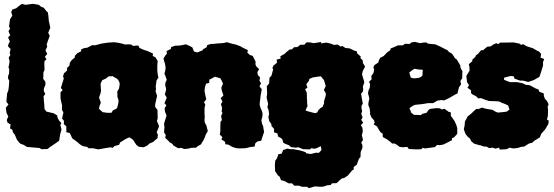

<svg xmlns="http://www.w3.org/2000/svg" viewBox="-20 -746 2875 996"><path d="M195 28 186 22 153 19 119 16 104 6 87 0 80 -6 68 -21 57 -47 47 -60 44 -73 32 -80 35 -100 19 -110 15 -123 23 -142 14 -160 10 -187 24 -204 13 -218 17 -262 23 -276 26 -298 28 -328 22 -338V-351L27 -365L28 -388L24 -395L30 -428L25 -447L34 -461L30 -471L35 -492L22 -505L23 -515L31 -531L22 -552L33 -563L24 -584L32 -597L27 -610L32 -646L44 -665L38 -684L45 -697L64 -703L78 -715L94 -726L112 -721L149 -726L158 -725L181 -721L193 -711L207 -706L220 -689L228 -682L231 -664L233 -639L241 -602L230 -576L238 -560L227 -530L222 -515L225 -504L216 -485L225 -466L213 -452L221 -437L211 -430L210 -414L211 -383L205 -370V-350L204 -337L215 -323L216 -308L208 -287L207 -275L215 -258L206 -247L208 -219L210 -202V-194L211 -180L221 -167L234 -164L251 -160L257 -159L277 -147L278 -137L286 -121L299 -107L293 -98L299 -74L292 -49L287 -16L263 1L242 15L226 27Z M554 18 523 23 490 29 462 23H439L432 16L409 12L395 3L380 -10L355 -28L342 -56L324 -60V-91L311 -102L312 -118L302 -132L309 -162L301 -178L302 -199L299 -212L294 -235V-268L305 -278L296 -290L302 -310L311 -339L307 -350L312 -366L328 -380V-394L340 -405L342 -420L350 -432L370 -450L367 -455L381 -470L401 -480V-490L418 -497L431 -498L459 -512L473 -511L507 -520L541 -525L572 -527L594 -524L621 -518L627 -515L644 -516L661 -515L670 -508L697 -510L704 -497L727 -487L746 -481L774 -468L772 -456L786 -449L798 -430L796 -408V-379L799 -355L802 -345L792 -328L788 -299L789 -282L787 -272L795 -249L785 -205V-191L797 -176L798 -132L794 -118L802 -100L805 -90L793 -60L799 -47L797 -29L785 -19L775 -10L756 -2L744 9L730 16L724 18L699 15L686 4L670 -21L653 -33L647 -32L632 -25L603 -7L598 5L573 12L565 21ZM535 -161H558L562 -167L566 -174L571 -176L580 -180L587 -185L590 -195L592 -203L594 -212L595 -226L589 -244V-260L588 -270L592 -277L595 -283L598 -288L599 -297L600 -302L601 -314L597 -324L593 -332L583 -340L572 -346L565 -351L551 -350H544L536 -344L529 -338L517 -333L510 -330L502 -312V-304L503 -294V-287L504 -279L503 -268L501 -261L497 -250L494 -239L496 -233L499 -226L503 -213L499 -203L495 -192L494 -181L498 -177L504 -172L508 -168L513 -164L521 -163Z M889 -509H893L914 -510L945 -516L967 -506L978 -500L986 -479L1004 -474L1031 -485L1034 -491L1051 -500L1055 -512L1074 -518H1085L1110 -521H1119L1141 -523L1157 -527L1178 -521L1188 -518L1203 -515L1227 -506L1235 -501L1253 -492L1266 -486L1263 -473L1276 -461L1291 -456L1306 -426L1305 -413L1309 -402L1324 -387L1315 -372L1318 -356L1329 -345L1326 -327L1334 -314L1326 -298L1338 -283L1332 -251L1330 -231L1328 -219L1327 -203L1331 -187L1338 -172L1342 -159L1341 -141L1336 -123L1339 -105L1345 -91L1350 -60L1346 -51L1342 -38L1335 -16L1315 -12L1304 -2L1301 14L1277 17L1258 22L1250 23L1222 24L1203 22L1188 17L1183 15L1164 4L1150 3L1146 -12L1128 -23L1134 -34L1120 -48L1123 -65V-93L1124 -114L1131 -123L1127 -144L1134 -160L1130 -168L1132 -187L1126 -206L1134 -219L1125 -237L1139 -251L1131 -275L1128 -291L1137 -312L1130 -327L1123 -340L1095 -348L1073 -336L1066 -333L1065 -316L1049 -312L1043 -294L1041 -274L1046 -248L1050 -231L1038 -215L1045 -204L1041 -186V-157L1042 -141L1041 -123L1042 -111L1051 -94L1058 -66L1048 -49L1042 -33L1035 -17L1026 -4L1024 2L1005 13L997 20L972 21L957 25L935 27L921 21L904 23L880 9L874 0L861 -7L853 -16L837 -31L840 -46L831 -59L833 -87L831 -104L835 -118L842 -140L844 -147L836 -166L834 -184L843 -200L833 -210L845 -240L835 -256L841 -277L842 -284L837 -304L838 -317L845 -332L838 -352L833 -364L838 -383L839 -396L836 -414L828 -442L837 -457L846 -468L844 -481L866 -492L868 -502Z M1573 223H1547L1530 217H1506L1495 205H1477L1453 192L1438 189L1431 171L1422 164L1407 142L1406 110L1408 87L1417 75L1424 54L1441 51L1449 32L1462 28L1470 25L1487 28H1502L1535 34L1552 39L1566 44L1568 49L1592 53L1619 46L1634 47L1648 32L1644 12L1622 23L1608 26L1597 22L1587 29L1552 28L1533 20L1529 18L1513 20L1489 17L1480 8L1460 0L1450 -5L1445 -22L1438 -30L1423 -37L1419 -54L1401 -60L1402 -77L1388 -93V-102L1377 -117L1372 -139L1376 -154L1373 -176L1367 -190L1371 -207L1363 -240L1366 -261L1365 -277L1364 -299L1376 -313L1378 -343L1388 -353L1397 -386L1393 -393L1398 -405L1417 -421L1415 -437L1436 -442L1434 -454L1457 -467L1466 -476L1482 -489L1495 -490L1505 -501L1523 -502L1538 -514H1559L1569 -526H1589L1607 -522L1645 -528L1646 -521L1674 -525L1698 -519L1712 -513L1732 -515L1745 -505L1757 -507L1772 -497L1794 -495L1819 -483L1832 -479V-470L1852 -452L1849 -445L1861 -434L1863 -418L1874 -401L1862 -378L1858 -360L1866 -333L1870 -319L1862 -296L1864 -287L1863 -272L1853 -260L1859 -225L1862 -209L1855 -196L1856 -178L1859 -171L1854 -155L1861 -137L1854 -125L1864 -109L1852 -97L1860 -83L1862 -64L1857 -45L1863 -20L1854 -6L1860 7V21L1851 43L1850 69L1842 77L1831 108L1815 120V133L1806 139L1784 165L1764 178L1754 179L1742 189L1726 204L1702 205L1695 214L1678 215L1658 222L1644 223L1613 221L1582 230ZM1614 -159 1625 -162 1632 -175 1642 -185 1654 -192 1658 -203 1661 -209V-221L1667 -241L1670 -250V-262L1660 -280L1664 -287L1666 -292L1670 -299L1666 -312L1664 -320L1660 -331L1652 -341L1645 -350L1634 -349L1626 -348L1615 -346L1605 -345L1600 -343L1593 -340L1585 -337L1582 -326L1576 -318L1569 -309L1575 -291L1568 -287L1563 -283L1571 -267L1572 -252V-237L1573 -226V-215L1574 -206L1575 -195L1570 -185L1565 -173L1576 -169L1583 -167L1594 -164Z M2139 29 2122 28 2101 27 2093 16 2071 18 2053 16 2039 5 2025 -2 2015 -1 2005 -10 1988 -23 1966 -35 1965 -53 1954 -60 1946 -72 1936 -90 1918 -101 1924 -110 1920 -122 1907 -137 1899 -155 1900 -163 1897 -186 1891 -199V-211L1896 -236L1889 -262L1892 -278L1898 -290L1900 -310L1894 -321L1908 -335L1906 -352L1917 -367L1921 -384L1917 -397L1922 -408L1943 -422L1944 -430L1952 -446L1970 -455L1988 -474L2004 -485L2007 -495L2023 -501L2045 -511H2070L2081 -519L2106 -518L2112 -525L2132 -529L2159 -522L2175 -525L2191 -526L2199 -520L2214 -518L2238 -516L2265 -504L2278 -497L2302 -485L2308 -477L2324 -468L2332 -457L2340 -444L2350 -437L2368 -406L2369 -394L2379 -376L2378 -365V-341L2368 -325L2372 -309L2361 -293L2353 -261L2342 -256L2311 -238L2284 -225L2270 -227L2249 -224L2227 -211H2200L2183 -208L2170 -206L2132 -202L2121 -197L2104 -185L2109 -173L2114 -160L2118 -158L2127 -150H2139L2165 -149L2169 -155L2193 -161L2201 -173L2210 -181L2244 -185L2262 -184L2273 -178L2285 -182L2309 -165L2318 -164L2319 -145L2338 -118L2347 -98L2352 -81V-52L2335 -33L2324 -29L2325 -19L2298 -5L2279 4L2262 7L2247 6L2236 17L2207 21L2185 24L2172 21L2166 28ZM2123 -340H2135L2141 -341H2145L2152 -342L2159 -345L2164 -347L2171 -354L2172 -361V-373L2173 -378L2174 -384H2169L2164 -385H2156L2148 -386L2142 -387L2138 -388L2129 -389L2117 -381L2113 -378L2103 -370L2105 -364L2107 -356L2109 -350L2111 -343L2117 -342Z M2439 -1 2424 -14 2419 -26 2405 -38 2395 -51 2386 -75 2390 -94 2392 -116 2406 -142 2426 -158 2437 -169 2451 -181H2464L2480 -188L2500 -182L2535 -176L2552 -166L2563 -162L2585 -164L2609 -167L2623 -178L2616 -199L2601 -206L2583 -213L2568 -220L2550 -221L2517 -222L2498 -228L2475 -237L2460 -236L2452 -245L2428 -258L2423 -265L2424 -277L2405 -291L2413 -304L2403 -320L2399 -352L2416 -380L2415 -399L2412 -413L2431 -429L2429 -435L2446 -451L2448 -458L2460 -467L2475 -485L2487 -486L2497 -495L2508 -504L2524 -505L2541 -516L2555 -522L2565 -517L2574 -525H2590L2643 -526L2674 -520L2684 -513L2693 -517L2712 -506L2744 -496L2768 -482L2776 -479L2787 -466L2784 -447L2803 -440L2797 -424V-405L2792 -390L2787 -373L2785 -367L2778 -347L2760 -337L2750 -331L2720 -321L2693 -328H2677L2649 -338L2645 -350L2630 -352L2610 -347L2595 -343V-332L2617 -323L2626 -320H2662L2691 -314L2708 -306L2728 -304L2759 -287L2773 -282L2778 -270L2801 -261V-249L2807 -233L2817 -223L2826 -205L2821 -192L2823 -178L2822 -143L2817 -126L2827 -120L2824 -102L2809 -76L2787 -51L2781 -34L2770 -27L2749 -14L2742 -6L2723 -1L2700 14L2683 16L2664 22L2642 24L2624 20L2608 28L2573 30L2569 20L2550 25L2535 20L2517 22L2505 15L2490 14L2470 7V8Z"/></svg>

Font: Winky Rough Black
Style: Regular
Weight: 900
Designer: Simon Atzbach
Foundry: typofactur
Version: Version 1.206; ttfautohint (v1.8.4.7-5d5b)